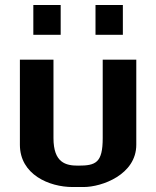

<svg xmlns="http://www.w3.org/2000/svg" viewBox="-20 -740 627 772"><path d="M60 -158C60 -38 178 12 272 12H316C390 12 528 -38 528 -158V-500H393V-185C393 -85 365 -74 294 -74C245 -74 195 -85 195 -185V-500H60ZM114 -600H224V-720H114ZM364 -600H474V-720H364Z"/></svg>

Font: Perun
Style: Bold
Weight: 700
Foundry: Copyright (c) Stefan Peev, Context Ltd, 2016
Version: Version 1.089